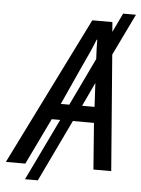

<svg xmlns="http://www.w3.org/2000/svg" viewBox="-117 -805 678 924"><g transform="rotate(5 222.0 -342.5)"><path d="M-60 0H34L142 -224H183L39 75H101L244 -224H346L363 0H449L405 -559L502 -760H440L396 -668L392 -715H295ZM179 -301 263 -486C287 -536 308 -583 324 -624H327C327 -597 328 -564 330 -531L220 -301ZM342 -301H282L336 -416Z"/></g></svg>

Font: Noto Sans SemiCondensed
Style: Italic
Weight: 400
Width: 4
Italic angle: -12°
Designer: Monotype Design Team
Foundry: Monotype Imaging Inc.
Version: Version 2.013